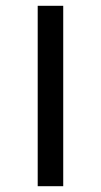

<svg xmlns="http://www.w3.org/2000/svg" viewBox="-20 -642 348 662"><path d="M110 -622H198V0H110Z"/></svg>

Font: Sarpanch
Style: Regular
Weight: 400
Designer: Manushi Parikh (Devanagari and Latin), Jyotish Sonowal (Devanagari)
Foundry: Indian Type Foundry
Version: Version 2.004;PS 1.0;hotconv 1.0.78;makeotf.lib2.5.61930; tt